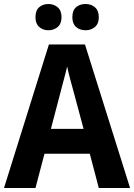

<svg xmlns="http://www.w3.org/2000/svg" viewBox="-20 -1004 669 958"><path d="M473 -66 428 -237H202L157 -66H0L224 -782H404L629 -66ZM349 -540Q341 -569 331 -606Q321 -643 315 -672Q311 -654 304 -627.5Q297 -601 290.5 -577Q284 -553 281 -540L234 -361H397ZM157 -918Q157 -952 175.5 -968Q194 -984 221 -984Q249 -984 268 -967.5Q287 -951 287 -918Q287 -886 268 -869.5Q249 -853 221 -853Q194 -853 175.5 -869.5Q157 -886 157 -918ZM341 -918Q341 -952 359.5 -968Q378 -984 407 -984Q435 -984 454 -967.5Q473 -951 473 -918Q473 -886 454 -869.5Q435 -853 407 -853Q378 -853 359.5 -869.5Q341 -886 341 -918Z"/></svg>

Font: Noto Sans Malayalam UI SemiCondensed
Style: Bold
Weight: 700
Width: 4
Designer: Jelle Bosma - Monotype Design Team
Foundry: Monotype Imaging Inc.
Version: Version 2.104; ttfautohint (v1.8.4.7-5d5b)